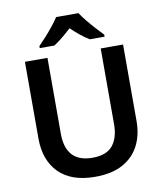

<svg xmlns="http://www.w3.org/2000/svg" viewBox="-100 -1017 941 1108"><g transform="rotate(-10 370.5 -463.5)"><path d="M658 -265Q658 -184 626 -122Q594 -60 530 -25Q466 10 368 10Q229 10 156 -63.5Q83 -137 83 -264V-714H215V-269Q215 -186 254 -143.5Q293 -101 372 -101Q454 -101 490.5 -146Q527 -191 527 -270V-714H658ZM436 -937Q450 -915 472.5 -887.5Q495 -860 519 -833.5Q543 -807 561 -789V-777H474Q448 -793 422 -814Q396 -835 370 -860Q343 -835 318 -814.5Q293 -794 267 -777H181V-789Q200 -808 223.5 -834Q247 -860 269 -887.5Q291 -915 305 -937Z"/></g></svg>

Font: Noto Sans Syriac Eastern SemiBold
Style: Regular
Weight: 600
Designer: Patrick Giasson and the Monotype Design Team
Foundry: Monotype Imaging Inc.
Version: Version 3.001